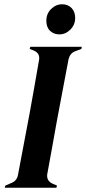

<svg xmlns="http://www.w3.org/2000/svg" viewBox="-20 -879 403 899"><path d="M2 0 5 -10 35 -23Q59 -33 64 -59L119 -350Q129 -406 141 -473Q153 -540 163 -599Q168 -629 139 -642L119 -650L122 -660H363L361 -650L332 -639Q308 -630 301 -602L246 -311Q236 -255 224 -188Q212 -121 201 -62Q198 -33 224 -20L247 -10L244 0ZM258 -718Q232 -718 214.5 -734.5Q197 -751 197 -782Q197 -815 219.5 -837Q242 -859 271 -859Q298 -859 315 -841.5Q332 -824 332 -795Q332 -763 309.5 -740.5Q287 -718 258 -718Z"/></svg>

Font: DeepMind Serif Display
Style: Italic
Weight: 400
Italic angle: -12°
Designer: Frank Grießhammer / Modifications: Colophon Foundry
Foundry: Colophon Foundry
Version: Version 5.003; ttfautohint (v1.8.2)